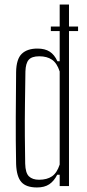

<svg xmlns="http://www.w3.org/2000/svg" viewBox="-20 -820 384 846"><path d="M204 -703H243V-800H284V-703H324V-683H284V0H243V-50H232Q218 -22 197 -8Q176 6 143 6Q95 6 74 -18Q53 -42 51 -97Q49 -196 49.5 -303.5Q50 -411 51 -503Q52 -560 76 -583Q100 -606 145 -606Q178 -606 199 -592.5Q220 -579 233 -550H243V-683H204ZM152 -28Q187 -28 209 -43Q231 -58 243 -95V-505Q231 -542 209 -557Q187 -572 153 -572Q120 -572 106.5 -556.5Q93 -541 92 -505Q91 -437 90 -362.5Q89 -288 89.5 -219.5Q90 -151 91 -99Q92 -58 107.5 -43Q123 -28 152 -28Z"/></svg>

Font: Big Shoulders Text Thin
Style: Regular
Weight: 100
Designer: Patric King
Foundry: XO Type Co
Version: Version 1.000; ttfautohint (v1.8.2)